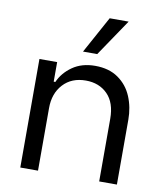

<svg xmlns="http://www.w3.org/2000/svg" viewBox="-86 -847 784 918"><g transform="rotate(10 306.0 -388.5)"><path d="M75 -527H161V-432H169Q189 -478 234 -509.5Q279 -541 344 -541Q411 -541 456 -509.5Q501 -478 522.5 -426.5Q544 -375 544 -315V0H458V-304Q458 -382 417.5 -423Q377 -464 312 -464Q243 -464 202 -419.5Q161 -375 161 -304V0H75ZM274 -598 372 -777H464L343 -598Z"/></g></svg>

Font: Be Vietnam
Style: Regular
Weight: 400
Designer: Gabriel Lam
Foundry: TypeRant
Version: Version 4.000